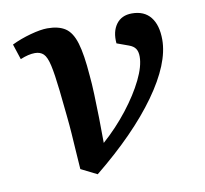

<svg xmlns="http://www.w3.org/2000/svg" viewBox="-67 -608 758 709"><g transform="rotate(-10 311.5 -253.5)"><path d="M244 28 184 -2Q181 -45 179 -76Q177 -107 175 -137Q173 -167 169 -205Q165 -243 159 -301Q152 -364 144.5 -397Q137 -430 125 -441.5Q113 -453 93 -453Q69 -453 38 -440L19 -498Q52 -514 90.5 -524.5Q129 -535 154 -535Q196 -535 221 -518.5Q246 -502 259 -459Q272 -416 278 -336Q281 -307 282.5 -265.5Q284 -224 285 -176.5Q286 -129 286 -82Q339 -129 381 -183Q423 -237 447.5 -287Q472 -337 472 -373Q472 -392 464.5 -403Q457 -414 440 -420L396 -436Q392 -480 412 -507.5Q432 -535 471 -535Q517 -535 541 -505Q565 -475 565 -420Q565 -331 481 -213.5Q397 -96 244 28Z"/></g></svg>

Font: Literata 7pt SemiBold
Style: Italic
Weight: 600
Italic angle: -2°
Designer: Latin by Veronika Burian and Jose Scaglione. Greek by Irene Vlachou. Cyrillic by Vera Evstafieva
Foundry: TypeTogether
Version: Version 3.002